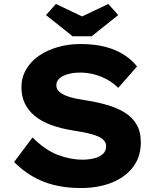

<svg xmlns="http://www.w3.org/2000/svg" viewBox="-20 -938 799 968"><path d="M387 10Q311 10 249.5 -6Q188 -22 139.5 -51.5Q91 -81 51 -121L144 -245Q207 -182 270.5 -157.5Q334 -133 397 -133Q426 -133 453.5 -139.5Q481 -146 498 -161Q515 -176 515 -200Q515 -216 506 -227.5Q497 -239 481 -247Q465 -255 443.5 -261Q422 -267 398.5 -271.5Q375 -276 349 -280Q286 -290 237.5 -308Q189 -326 156 -353Q123 -380 105.5 -416Q88 -452 88 -498Q88 -547 111.5 -587.5Q135 -628 176 -656.5Q217 -685 271 -700.5Q325 -716 385 -716Q457 -716 510.5 -702Q564 -688 604 -662.5Q644 -637 671 -603L576 -495Q551 -520 520 -537Q489 -554 454.5 -563Q420 -572 385 -572Q350 -572 323 -564.5Q296 -557 280 -543Q264 -529 264 -508Q264 -490 277 -477.5Q290 -465 311.5 -456Q333 -447 360 -441.5Q387 -436 414 -432Q471 -423 521 -408.5Q571 -394 609 -370.5Q647 -347 668.5 -310.5Q690 -274 690 -220Q690 -147 650.5 -95.5Q611 -44 543 -17Q475 10 387 10ZM346 -755 212 -862 262 -918 409 -848H379L526 -918L576 -862L442 -755Z"/></svg>

Font: Lexend Exa
Style: Bold
Weight: 700
Designer: Bonnie Shaver-Troup, Thomas Jockin
Foundry: Lexend
Version: Version 1.007